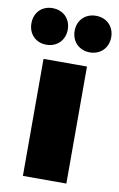

<svg xmlns="http://www.w3.org/2000/svg" viewBox="-110 -829 547 879"><g transform="rotate(10 163.5 -390.0)"><path d="M62 -780C12 -780 -22 -745 -22 -695C-22 -646 12 -610 62 -610C112 -610 147 -646 147 -695C147 -745 112 -780 62 -780ZM264 -780C214 -780 179 -745 179 -695C179 -646 214 -610 264 -610C314 -610 349 -646 349 -695C349 -745 314 -780 264 -780ZM61 -544V0H263V-544Z"/></g></svg>

Font: Montserrat ExtraBold
Style: Regular
Weight: 800
Designer: Julieta Ulanovsky
Foundry: Julieta Ulanovsky
Version: Version 4.000